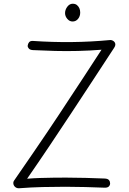

<svg xmlns="http://www.w3.org/2000/svg" viewBox="-20 -993 688 1027"><path d="M156 -725Q141 -726 134.5 -733Q128 -740 128 -748Q129 -759 135.5 -767Q142 -775 157 -774Q260 -767 362.5 -768Q465 -769 571 -779Q576 -779 582.5 -776Q589 -773 593 -767.5Q597 -762 597 -754.5Q597 -747 591 -738Q538 -657 481 -570Q424 -483 365 -393.5Q306 -304 246 -214.5Q186 -125 125 -37Q160 -40 194.5 -41Q229 -42 263.5 -42.5Q298 -43 332 -43Q385 -43 437 -41.5Q489 -40 541 -38Q557 -37 563 -29.5Q569 -22 569 -12Q569 -3 562.5 4Q556 11 541 11Q488 9 436 7.5Q384 6 330 6Q270 6 208 7.5Q146 9 81 14Q69 14 61 7Q53 0 51.5 -10Q50 -20 56 -28Q114 -112 156.5 -174Q199 -236 232 -285Q265 -334 294.5 -378.5Q324 -423 356 -472Q388 -521 428.5 -582Q469 -643 523 -727Q460 -722 397.5 -720.5Q335 -719 275 -720.5Q215 -722 156 -725ZM368 -878Q352 -878 340 -892Q328 -906 328 -923Q328 -941 340 -957Q352 -973 369 -973Q383 -973 391.5 -966Q400 -959 404.5 -949Q409 -939 409 -926Q409 -906 397.5 -892Q386 -878 368 -878Z"/></svg>

Font: Playpen Sans ExtraLight
Style: Regular
Weight: 250
Designer: Laura Meseguer, Veronika Burian, José Scaglione
Foundry: TypeTogether
Version: Version 1.001